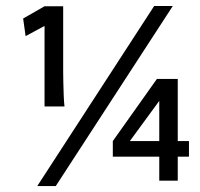

<svg xmlns="http://www.w3.org/2000/svg" viewBox="-20 -606 672 644"><path d="M105 18.1 497.1 -585.9H559.6L167 18.1ZM129.4 -249V-519L65.9 -484.9L57.6 -543.9L129.4 -585H191.9V-367.7Q191.9 -353 192.4 -329.6Q192.9 -306.2 193.8 -283.7Q194.8 -261.2 196.3 -249ZM514.2 0V-80.6H358.4V-132.8L506.3 -341.3H576.2V-132.8H613.8V-80.6H576.2V0ZM415.5 -132.8H514.2V-267.6Z"/></svg>

Font: Harmattan
Style: Bold
Weight: 700
Designer: George W. Nuss III and SIL International
Foundry: SIL International
Version: Version 4.000